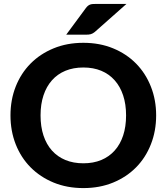

<svg xmlns="http://www.w3.org/2000/svg" viewBox="-20 -952 851 980"><path d="M777 -363Q777 -283.5 750.2 -215.5Q723.5 -147.5 674.8 -98Q626 -48.5 557.5 -20.2Q489 8 405.5 8Q322 8 253.5 -20.2Q185 -48.5 136 -98Q87 -147.5 60.2 -215.5Q33.5 -283.5 33.5 -363Q33.5 -442.5 60.2 -510.2Q87 -578 136 -627.5Q185 -677 253.5 -705.2Q322 -733.5 405.5 -733.5Q489 -733.5 557.5 -705.2Q626 -677 674.8 -627.2Q723.5 -577.5 750.2 -509.8Q777 -442 777 -363ZM623.5 -363Q623.5 -420 608.5 -465.2Q593.5 -510.5 565.2 -542.2Q537 -574 496.8 -590.8Q456.5 -607.5 405.5 -607.5Q354.5 -607.5 314 -590.8Q273.5 -574 245.2 -542.2Q217 -510.5 202 -465.2Q187 -420 187 -363Q187 -305.5 202 -260.2Q217 -215 245.2 -183.5Q273.5 -152 314 -135.2Q354.5 -118.5 405.5 -118.5Q456.5 -118.5 496.8 -135.2Q537 -152 565.2 -183.5Q593.5 -215 608.5 -260.2Q623.5 -305.5 623.5 -363ZM625.5 -932 464 -789Q458.5 -784.5 453.5 -781.8Q448.5 -779 443.2 -777.5Q438 -776 431.8 -775.5Q425.5 -775 418 -775H318L418 -910.5Q423.5 -918 428.8 -922.2Q434 -926.5 440.2 -928.8Q446.5 -931 454.5 -931.5Q462.5 -932 473 -932Z"/></svg>

Font: Lato 2
Style: Regular
Weight: 800
Designer: Lukasz Dziedzic with Adam Twardoch and Botio Nikoltchev
Foundry: tyPoland Lukasz Dziedzic
Version: Version 2.015; 2015-08-06; http://www.latofonts.com/